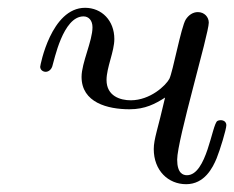

<svg xmlns="http://www.w3.org/2000/svg" viewBox="-20 -461 600 492"><path d="M83 -290C83 -282 90 -277 97 -277C104 -277 111 -282 114 -291C119 -306 141 -419 194 -419C207 -419 217 -409 217 -391C217 -356 189 -300 189 -264C189 -198 256 -181 312 -181C352 -181 378 -195 403 -211C385 -132 374 -105 374 -79C374 -24 411 11 457 11C504 11 525 -31 535 -55C544 -77 560 -130 560 -140C560 -154 544 -155 537 -151C523 -142 510 -12 459 -12C449 -12 434 -17 434 -52C434 -102 515 -374 515 -403C515 -417 504 -430 487 -430C474 -430 463 -422 456 -411C444 -392 423 -277 414 -259C405 -242 365 -204 315 -204C288 -204 253 -215 253 -256C253 -288 273 -329 273 -361C273 -408 241 -441 198 -441C111 -441 83 -293 83 -290Z"/></svg>

Font: CMU Serif
Style: Italic
Weight: 500
Italic angle: -14.04°
Version: Version 0.7.0